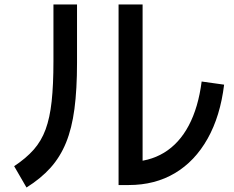

<svg xmlns="http://www.w3.org/2000/svg" viewBox="-20 -790 1040 855"><path d="M508 34V-770H615V-14L553 -69Q643 -69 710.5 -110Q778 -151 820.5 -231Q863 -311 878 -427L978 -413Q961 -273 904.5 -172.5Q848 -72 759 -19Q670 34 553 34ZM43 -50Q96 -85 130 -123.5Q164 -162 183 -213.5Q202 -265 210 -338.5Q218 -412 218 -517V-770H323V-510Q323 -392 311.5 -305Q300 -218 274 -154.5Q248 -91 205 -43Q162 5 98 45Z"/></svg>

Font: M PLUS 2 Thin Medium
Style: Regular
Weight: 500
Version: Version 1.001